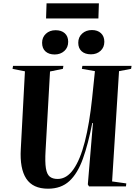

<svg xmlns="http://www.w3.org/2000/svg" viewBox="-20 -1129 824 1163"><path d="M659 -30 745 -18 743 0H519L512 -12L543 -384H539Q514 -256 482 -167Q450 -78 400 -32Q350 14 271 14Q179 14 139 -47Q99 -108 106 -227L131 -697L56 -712L59 -730H364L361 -712L283 -696L256 -216Q252 -147 258 -110Q264 -73 281.5 -59Q299 -45 329 -45Q384 -45 425 -103.5Q466 -162 494 -271.5Q522 -381 538 -534L555 -698L476 -712L479 -730H777L774 -712L701 -698ZM454 -870Q454 -904 477.5 -925.5Q501 -947 537 -947Q571 -947 591.5 -928Q612 -909 612 -876Q612 -842 589 -821Q566 -800 531 -800Q495 -800 474.5 -818.5Q454 -837 454 -870ZM235 -870Q235 -903 258 -924.5Q281 -946 317 -946Q352 -946 372.5 -927.5Q393 -909 393 -876Q393 -841 369.5 -820Q346 -799 311 -799Q276 -799 255.5 -817.5Q235 -836 235 -870ZM262 -1109H579L576 -1017H259Z"/></svg>

Font: Literata 72pt
Style: Bold Italic
Weight: 700
Italic angle: -2°
Designer: Latin by Veronika Burian and Jose Scaglione. Greek by Irene Vlachou. Cyrillic by Vera Evstafieva
Foundry: TypeTogether
Version: Version 3.002